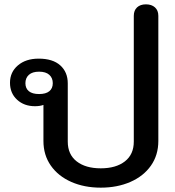

<svg xmlns="http://www.w3.org/2000/svg" viewBox="-20 -854 805 884"><path d="M180 -205V-371Q164 -365 141 -365Q91 -365 58.5 -395Q26 -425 26 -473Q26 -522 62.5 -553Q99 -584 158 -584Q223 -584 257.5 -553Q292 -522 292 -470V-202Q292 -143 333 -111Q374 -79 444 -79Q514 -79 555 -111Q596 -143 596 -202V-781Q596 -806 611 -820Q626 -834 652 -834Q678 -834 693.5 -820Q709 -806 709 -781V-205Q709 -140 675 -91.5Q641 -43 580.5 -16.5Q520 10 444 10Q368 10 308 -16.5Q248 -43 214 -91.5Q180 -140 180 -205ZM223 -471Q223 -495 207 -509.5Q191 -524 160 -524Q129 -524 113 -509.5Q97 -495 97 -471Q97 -447 113 -434Q129 -421 160 -421Q191 -421 207 -434Q223 -447 223 -471Z"/></svg>

Font: Kodchasan SemiBold
Style: Regular
Weight: 600
Version: Version 1.000; ttfautohint (v1.6)